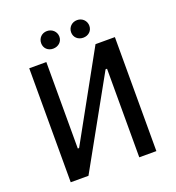

<svg xmlns="http://www.w3.org/2000/svg" viewBox="-153 -988 1013 1108"><g transform="rotate(-20 354.0 -433.5)"><path d="M260 -759C292 -759 317 -781 317 -812C317 -843 292 -867 260 -867C228 -867 205 -843 205 -812C205 -781 228 -759 260 -759ZM445 -759C477 -759 501 -781 501 -812C501 -843 477 -867 445 -867C413 -867 389 -843 389 -812C389 -781 413 -759 445 -759ZM91 0H200L503 -544H512V0H617V-700H498L204 -169H196V-700H91Z"/></g></svg>

Font: Fixel Text Medium
Style: Regular
Weight: 500
Width: 4
Designer: AlfaBravo + MacPaw
Foundry: Kyrylo Tkachov, Marchela Mozhyna, Serhii Makarenko, Maria Weinstein, Zakhar Kryvoshyya
Version: Version 1.211